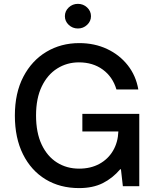

<svg xmlns="http://www.w3.org/2000/svg" viewBox="-20 -958 789 988"><path d="M387.1 9.9Q288.7 9.9 214.3 -35.3Q139.9 -80.6 98.2 -164.4Q56.5 -248.2 56.5 -363.3Q56.5 -479.4 100.1 -563Q143.8 -646.7 218.9 -691.4Q294 -736.2 387.8 -736.2Q466.6 -736.2 530.9 -706Q595.2 -675.8 637.4 -622.2Q679.7 -568.5 691.8 -497.5H579.2Q560 -562.5 509.1 -599.8Q458.1 -637.1 386 -637.1Q324.6 -637.1 274.5 -605.6Q224.4 -574.2 195 -513.3Q165.5 -452.4 165.5 -364Q165.5 -275.6 194.2 -214.5Q223 -153.4 273.1 -121.8Q323.2 -90.2 387.1 -90.2Q446.7 -90.2 491.5 -114.7Q536.2 -139.2 561.6 -182.4Q587 -225.5 589.1 -281.6H403.8V-372.2H696.7V0H612.2L602.3 -87H598.7Q558.9 -40.5 508.3 -15.3Q457.7 9.9 387.1 9.9ZM381 -811.4Q353.3 -811.4 333.6 -830.1Q313.9 -848.7 313.9 -874.6Q313.9 -900.9 333.6 -919.6Q353.3 -938.2 381 -938.2Q408.4 -938.2 428.3 -919.6Q448.2 -900.9 448.2 -874.6Q448.2 -848.7 428.3 -830.1Q408.4 -811.4 381 -811.4Z"/></svg>

Font: Inter Zeller Medium
Style: Regular
Weight: 500
Designer: Rasmus Andersson; Joe Bland
Foundry: zeller
Version: Version 3.015;git-dec3a8cb1